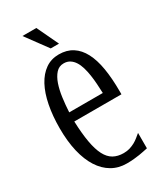

<svg xmlns="http://www.w3.org/2000/svg" viewBox="-218 -947 880 1040"><g transform="rotate(-30 222.0 -427.5)"><path d="M267.1 -43.9Q288.6 -43.9 305.9 -49.3Q323.2 -54.7 337.9 -62.7Q352.5 -70.8 364.7 -80.8Q377 -90.8 388.2 -100.1V-3.9Q375.5 -1.5 362.5 1.5Q349.6 4.4 333.7 6.8Q317.9 9.3 298.3 11.2Q278.8 13.2 253.4 13.2Q202.1 13.2 161.4 -10.5Q120.6 -34.2 92 -78.9Q63.5 -123.5 48.3 -187.7Q33.2 -252 33.2 -333Q33.2 -411.1 45.9 -475.8Q58.6 -540.5 83.3 -586.4Q107.9 -632.3 144.3 -657.7Q180.7 -683.1 228.5 -683.1Q277.8 -683.1 313.2 -660.4Q348.6 -637.7 371.3 -594.5Q394 -551.3 404.5 -488.3Q415 -425.3 415 -344.2V-326.2H120.1Q123 -248.5 132.6 -194.8Q142.1 -141.1 159.7 -107.4Q177.2 -73.7 203.9 -58.8Q230.5 -43.9 267.1 -43.9ZM331.1 -382.8Q330.1 -411.1 328.1 -440.4Q326.2 -469.7 322 -497.1Q317.9 -524.4 310.8 -548.3Q303.7 -572.3 292.5 -589.8Q281.2 -607.4 265.1 -617.7Q249 -627.9 227.1 -627.9Q197.8 -627.9 178.5 -606.4Q159.2 -585 147.2 -550.3Q135.3 -515.6 129.4 -471.7Q123.5 -427.7 121.1 -382.8ZM207.5 -732.9 108.4 -867.7H195.3L259.3 -732.9Z"/></g></svg>

Font: Crushed
Style: Regular
Weight: 400
Width: 3
Designer: Astigmatic (AOETI)
Foundry: Astigmatic (AOETI)
Version: Version 001.000